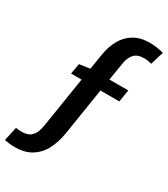

<svg xmlns="http://www.w3.org/2000/svg" viewBox="-275 -894 1057 1206"><g transform="rotate(30 253.5 -291.0)"><path d="M35 205Q-1 205 -39 197L-17 96Q-8 98 2 99Q12 100 22 100Q68 100 90 80.5Q112 61 120 35Q128 9 131 -12L188 -372H112L125 -448L202 -459L220 -572Q230 -635 257.5 -683.5Q285 -732 331.5 -759.5Q378 -787 445 -787Q469 -787 494.5 -783.5Q520 -780 546 -773L517 -677Q489 -685 463 -685Q413 -685 390 -658.5Q367 -632 361 -592L339 -460H476L462 -372H325L271 -30Q260 37 233 90Q206 143 157.5 174Q109 205 35 205Z"/></g></svg>

Font: Bitter
Style: Bold Italic
Weight: 700
Italic angle: -9°
Designer: Sol Matas, and Bitter project Authors
Foundry: Sol Matas
Version: Version 2.001